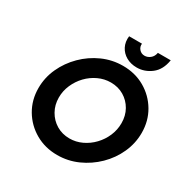

<svg xmlns="http://www.w3.org/2000/svg" viewBox="-183 -962 1102 1132"><g transform="rotate(30 368.0 -396.5)"><path d="M356.2 12.5Q273.6 12.5 207.3 -25.7Q141 -63.9 102.4 -129.2Q63.9 -194.4 63.9 -275Q63.9 -346.5 93.8 -411.5Q123.6 -476.4 175 -527.4Q226.4 -578.5 292.4 -608Q358.3 -637.5 431.2 -637.5Q514.6 -637.5 580.6 -599.3Q646.5 -561.1 685.1 -495.8Q723.6 -430.6 723.6 -349.3Q723.6 -278.5 694.1 -213.2Q664.6 -147.9 612.8 -97.2Q561.1 -46.5 495.1 -17Q429.2 12.5 356.2 12.5ZM370.1 -108.3Q413.9 -108.3 453.8 -127.1Q493.8 -145.8 525 -178.5Q556.2 -211.1 574 -252.8Q591.7 -294.4 591.7 -339.6Q591.7 -390.3 569.1 -430.2Q546.5 -470.1 507.3 -493.4Q468.1 -516.7 418.1 -516.7Q374.3 -516.7 334 -497.9Q293.8 -479.2 262.8 -446.9Q231.9 -414.6 213.9 -373.3Q195.8 -331.9 195.8 -286.8Q195.8 -236.8 218.8 -196.2Q241.7 -155.6 281.2 -131.9Q320.8 -108.3 370.1 -108.3ZM504.2 -668.8Q463.9 -668.8 432.6 -686.5Q401.4 -704.2 385.4 -735.4Q369.4 -766.7 374.3 -806.2H461.8Q459 -784.7 473.3 -768.4Q487.5 -752.1 509.7 -752.1Q529.9 -752.1 547.6 -766Q565.3 -779.9 570.1 -806.2H657.6Q646.5 -736.8 602.1 -702.8Q557.6 -668.8 504.2 -668.8Z"/></g></svg>

Font: Afacad
Style: Bold Italic
Weight: 700
Italic angle: -14°
Designer: Kristian Moeller
Foundry: Dicotype
Version: Version 1.000; ttfautohint (v1.8.4.7-5d5b)